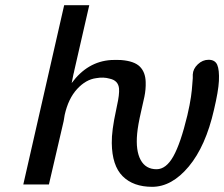

<svg xmlns="http://www.w3.org/2000/svg" viewBox="-20 -713 866 742"><path d="M70 0 228 -693H325L267 -440Q267 -439 266 -434.5Q265 -430 264 -427L257 -392Q318 -475 409 -481Q428 -482 448 -481Q499 -477 520.5 -455.5Q542 -434 543 -396Q544 -368 538 -339L525 -281Q513 -229 510 -196Q504 -131 523.5 -95Q543 -59 585 -59Q622 -59 650 -109Q678 -159 704 -267Q714 -310 718 -338.5Q722 -367 723 -385.5Q724 -404 725 -411V-425Q726 -447 744.5 -464.5Q763 -482 786 -482Q811 -482 819.5 -462.5Q828 -443 826 -400Q824 -361 807 -289Q775 -148 709.5 -69.5Q644 9 568 9Q495 9 454 -32Q413 -73 412 -160Q411 -207 429 -289L432 -304Q442 -348 440 -371Q437 -402 404 -409Q380 -416 352 -411Q312 -406 278 -369Q244 -332 230 -269Q229 -266 228 -257Q227 -248 226 -245L169 0Z"/></svg>

Font: Coval
Style: Italic
Weight: 400
Foundry: Context Ltd
Version: Version 001.000